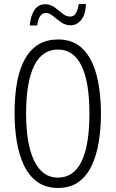

<svg xmlns="http://www.w3.org/2000/svg" viewBox="-20 -919 571 949"><path d="M479 -358Q479 -283 468 -216.5Q457 -150 432.5 -99Q408 -48 367.5 -19Q327 10 267 10Q206 10 164.5 -20Q123 -50 98.5 -101.5Q74 -153 63 -219.5Q52 -286 52 -359Q52 -542 106.5 -633Q161 -724 267 -724Q344 -724 390.5 -676Q437 -628 458 -545Q479 -462 479 -358ZM109 -358Q109 -205 149.5 -123Q190 -41 266 -41Q344 -41 383 -121Q422 -201 422 -358Q422 -513 383 -593.5Q344 -674 267 -674Q187 -674 148 -592.5Q109 -511 109 -358ZM127 -793Q131 -840 150 -869Q169 -898 203 -898Q229 -898 249.5 -883Q270 -868 288.5 -852.5Q307 -837 327 -837Q345 -837 355 -853.5Q365 -870 369 -899H405Q403 -847 381.5 -820.5Q360 -794 329 -794Q303 -794 282 -809Q261 -824 242.5 -839.5Q224 -855 206 -855Q190 -855 178.5 -839.5Q167 -824 164 -793Z"/></svg>

Font: Noto Sans ExtraCondensed Light
Style: Regular
Weight: 300
Width: 2
Designer: Monotype Design Team
Foundry: Monotype Imaging Inc.
Version: Version 2.013; ttfautohint (v1.8.4.7-5d5b)